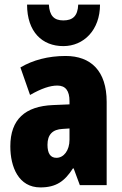

<svg xmlns="http://www.w3.org/2000/svg" viewBox="-20 -807 534 837"><path d="M416 -787H321C319 -736 296 -718 256 -718C215 -718 196 -739 193 -787H98C98 -668 164 -606 256 -606C345 -606 416 -676 416 -787ZM266 -563C190 -563 123 -545 69 -513L111 -393C160 -421 198 -434 230 -434C266 -434 283 -411 283 -366V-352L211 -349C90 -344 25 -287 25 -169C25 -79 61 10 156 10C225 10 262 -17 298 -73H301L328 0H445V-363C445 -498 376 -563 266 -563ZM253 -245 283 -247V-198C283 -151 258 -119 226 -119C200 -119 187 -138 187 -176C187 -220 209 -243 253 -245Z"/></svg>

Font: Noto Sans Gujarati ExtraCondensed Black
Style: Regular
Weight: 900
Width: 2
Designer: Jelle Bosma - Monotype Design Team, Universal Thirst
Foundry: Monotype Imaging Inc.
Version: Version 2.106